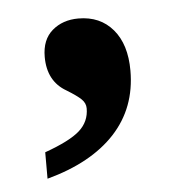

<svg xmlns="http://www.w3.org/2000/svg" viewBox="-34 -186 363 374"><g transform="rotate(-5 147.0 1.0)"><path d="M224.1 -42Q224.1 30.8 178 80.6Q131.8 130.4 44.9 153.8V102.1Q94.2 84.5 113.5 67.1Q132.8 49.8 132.8 23.9Q132.8 13.7 124.8 5.9Q116.7 -2 96.7 -14.2Q60.1 -35.2 60.1 -83Q60.1 -116.7 80.6 -134.3Q101.1 -151.9 131.8 -151.9Q174.3 -151.9 199.2 -122.6Q224.1 -93.3 224.1 -42Z"/></g></svg>

Font: Sahl Naskh
Style: Bold
Weight: 700
Designer: Pascal Zoghbi
Version: Version 1.001